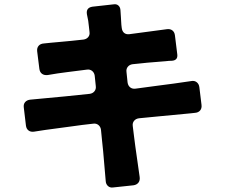

<svg xmlns="http://www.w3.org/2000/svg" viewBox="-20 -821 1040 888"><path d="M469 17 457 -122Q455 -146 452 -170.5Q449 -195 447 -221Q445 -235 435 -243Q425 -251 411 -249Q385 -246 359.5 -243Q334 -240 308 -236L189 -220L137 -212Q122 -210 112 -217.5Q102 -225 100 -240L90 -324Q88 -339 96 -348.5Q104 -358 119 -360L172 -365Q228 -370 283.5 -375.5Q339 -381 395 -387Q409 -389 417 -399Q425 -409 423 -423L418 -471Q416 -485 406 -493Q396 -501 382 -499Q336 -493 291 -487.5Q246 -482 201 -474Q185 -472 174.5 -479.5Q164 -487 162 -503L152 -583Q150 -599 158.5 -609Q167 -619 183 -620Q199 -622 217 -623.5Q235 -625 256 -627Q282 -629 309.5 -632Q337 -635 366 -638Q380 -640 388 -649.5Q396 -659 394 -673Q392 -687 391 -700Q390 -713 388 -725Q385 -742 382 -755Q377 -785 407 -790L506 -801Q519 -803 527.5 -795.5Q536 -788 537 -775L539 -745Q540 -733 540.5 -719.5Q541 -706 543 -692Q545 -676 554.5 -668.5Q564 -661 579 -663L752 -686Q767 -688 777 -680.5Q787 -673 789 -658L800 -569Q803 -542 775 -540Q768 -540 761.5 -539.5Q755 -539 747 -538L661 -531Q644 -529 627.5 -527.5Q611 -526 593 -524Q579 -522 571 -512Q563 -502 565 -488L570 -440Q572 -425 582 -417Q592 -409 607 -411L704 -424Q744 -429 784 -434.5Q824 -440 864 -446Q879 -449 889.5 -441Q900 -433 902 -418L912 -336Q914 -320 905.5 -310Q897 -300 881 -299Q873 -298 863 -297Q853 -296 842 -295L726 -284Q700 -282 674.5 -279Q649 -276 623 -274Q608 -272 600 -262Q592 -252 594 -238Q597 -213 600 -189.5Q603 -166 606 -143L626 -2Q628 14 620 24Q612 34 597 36L503 46Q489 48 479.5 39.5Q470 31 469 17Z"/></svg>

Font: Higure Gothic Black
Style: Regular
Weight: 900
Designer: Yoshimichi Ohira
Foundry: Positype
Version: Version 1.000